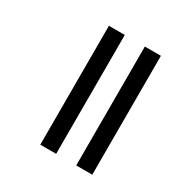

<svg xmlns="http://www.w3.org/2000/svg" viewBox="-146 -746 845 870"><g transform="rotate(30 276.5 -311.0)"><path d="M367 0H451V-622H367ZM179 0H262V-622H179Z"/></g></svg>

Font: Noto Sans Bengali ExtraCondensed Medium
Style: Regular
Weight: 500
Width: 2
Designer: Joana Ranito - Universal Thirst; Jelle Bosma - Monotype Design Team
Foundry: Universal Thirst ehf.
Version: Version 3.000